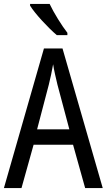

<svg xmlns="http://www.w3.org/2000/svg" viewBox="-20 -963 547 983"><path d="M234 -943H134V-934C159 -893 229 -818 271 -783H325V-795C296 -832 255 -898 234 -943ZM416 0H506L300 -715H205L0 0H90L152 -222H354ZM274 -530 335 -301H170L230 -530C238 -562 246 -600 252 -634C256 -605 267 -560 274 -530Z"/></svg>

Font: Noto Sans Gurmukhi UI Condensed
Style: Regular
Weight: 400
Width: 3
Designer: Jelle Bosma - Monotype Design Team
Foundry: Monotype Imaging Inc.
Version: Version 2.004